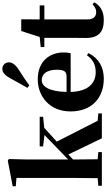

<svg xmlns="http://www.w3.org/2000/svg" viewBox="357 -1272 931 1686"><g transform="rotate(-90 823.0 -428.5)"><path d="M381 -516 481 -504 356 -383 266 -296V-656L270 -817L255 -826L31 -783V-756L104 -750V-238L102 -37L35 -31V0H331V-31L268 -37C267 -94 266 -187 266 -246V-253L310 -294L452 0H671V-31L606 -37L423 -396L544 -506L641 -516V-546H381Z M895 -654 917 -637C949 -661 982 -684 1050 -727C1097 -756 1119 -786 1119 -817C1119 -852 1090 -874 1063 -874C1030 -874 1006 -853 980 -806C939 -730 917 -692 895 -654ZM976 17C1080 17 1158 -31 1200 -118L1181 -131C1148 -84 1104 -54 1033 -54C936 -54 864 -119 859 -274H1199C1204 -293 1206 -310 1206 -335C1206 -462 1125 -563 970 -563C823 -563 688 -461 688 -275C688 -88 807 17 976 17ZM859 -310C863 -466 908 -528 963 -528C1017 -528 1054 -484 1054 -395C1054 -333 1040 -310 994 -310Z M1489 17C1566 17 1616 -12 1646 -66L1630 -82C1603 -60 1586 -50 1561 -50C1521 -50 1496 -73 1496 -127V-505H1619V-546H1496L1497 -708H1394L1342 -546L1253 -537V-505H1334V-249C1334 -208 1333 -179 1333 -139C1333 -29 1387 17 1489 17Z"/></g></svg>

Font: Source Han Serif KR Heavy
Style: Regular
Weight: 900
Designer: Ryoko NISHIZUKA 西塚涼子 (kana & ideographs); Frank Grießhammer (Latin, Greek & Cyrillic); Wenlong ZHANG 张文龙 (bopomofo); San
Foundry: Adobe
Version: Version 2.001;hotconv 1.1.0;makeotfexe 2.6.0